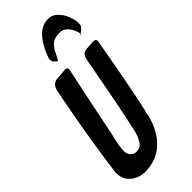

<svg xmlns="http://www.w3.org/2000/svg" viewBox="-349 -1040 1102 1102"><g transform="rotate(-45 202.0 -489.0)"><path d="M189 -785Q187 -785 173 -799L168 -803Q162 -811 162 -825Q162 -830 163 -833Q175 -871 197 -909Q247 -997 320 -997Q352 -997 376.5 -973.5Q401 -950 414.5 -916Q428 -882 428 -851Q428 -838 420.5 -828.5Q413 -819 392 -803L393 -800Q393 -797 389 -797L386 -798L392 -803Q392 -807 389 -821Q363 -894 312 -894Q270 -894 250 -878Q230 -862 214 -831H215Q206 -816 193 -790Q190 -785 189 -785ZM91 19Q65 19 37 7Q9 -5 -10 -30Q-29 -55 -29 -93Q-29 -104 -28.5 -105Q-28 -106 -28 -107Q-14 -225 28 -469Q44 -552 53 -603L67 -673Q77 -710 110 -716L181 -722Q202 -722 202 -707Q202 -703 201 -700.5Q200 -698 200 -697L162 -517L112 -273Q91 -191 91 -152Q91 -129 105 -113.5Q119 -98 140 -98Q169 -98 185 -118Q210 -148 222 -214Q256 -368 298 -598L313 -678Q320 -714 353 -718L411 -722Q433 -722 433 -704L404 -542Q359 -299 333 -192Q310 -97 248.5 -39Q187 19 91 19Z"/></g></svg>

Font: Bangerz
Style: Regular
Weight: 400
Designer: vernon adams
Foundry: Vernon Adams
Version: Version 2.10;February 7, 2025;FontCreator 13.0.0.2683 64-bit